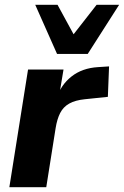

<svg xmlns="http://www.w3.org/2000/svg" viewBox="-20 -781 517 801"><path d="M19 0 97 -491H245L225 -371H216Q234 -427 278.5 -462Q323 -497 389 -501L435 -504L430 -377L334 -367Q294 -363 269 -349Q244 -335 231 -309.5Q218 -284 212 -246L173 0ZM218 -556 127 -761H220L287 -638L383 -761H477L346 -556Z"/></svg>

Font: Nunito Sans 12pt ExtraLight 12pt ExtraBold
Style: Italic
Weight: 800
Italic angle: -9°
Version: Version 3.101;gftools[0.9.27]